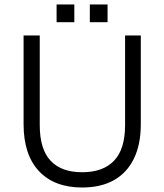

<svg xmlns="http://www.w3.org/2000/svg" viewBox="-20 -825 732 855"><path d="M346 10Q222 10 153.5 -63Q85 -136 85 -272V-667H157V-268Q157 -161 205 -109.5Q253 -58 346 -58Q439 -58 488 -109.5Q537 -161 537 -268V-667H607V-272Q607 -181 576 -118Q545 -55 487 -22.5Q429 10 346 10ZM380 -726V-805H459V-726ZM232 -726V-805H311V-726Z"/></svg>

Font: Maven Pro
Style: Regular
Weight: 400
Designer: Joe Prince
Foundry: Joe Prince
Version: Version 2.103